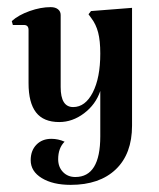

<svg xmlns="http://www.w3.org/2000/svg" viewBox="-20 -352 446 538"><path d="M350 -330V0Q350 79 304.5 122.5Q259 166 178 166Q128 166 97 147Q66 128 66 97Q66 70 82 53.5Q98 37 124 37Q143 37 161 45Q143 63 143 94Q143 116 156.5 130Q170 144 191 144Q261 144 261 30V-97Q248 -59 215.5 -34.5Q183 -10 146 -10Q102 -10 81 -37Q60 -64 60 -119V-268Q60 -282 47 -282H16L13 -293Q32 -310 63 -321Q94 -332 122 -332Q135 -332 142.5 -326Q150 -320 150 -310V-108Q150 -52 185 -52Q219 -52 240 -93Q261 -134 261 -202Q261 -238 255 -261Q249 -284 236 -301L228 -312L235 -321Z"/></svg>

Font: Katibeh
Style: Regular
Weight: 400
Designer: Arabic design by Kourosh Beigpour, Latin design by Eduardo Tunni, engineering by Lasse Fister
Version: Version 1.0010g